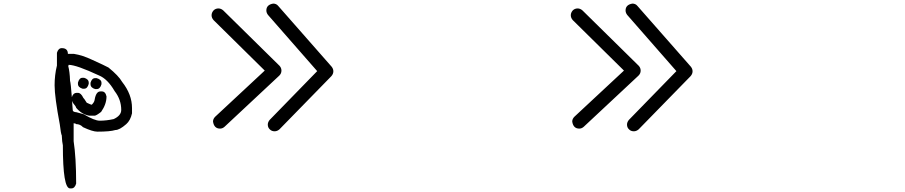

<svg xmlns="http://www.w3.org/2000/svg" viewBox="-20 -773 5040 1069"><path d="M518 -277C531 -277 540 -286 545 -304V-312C545 -324 536 -333 518 -338H510C497 -338 489 -329 484 -312V-304C484 -291 493 -282 510 -277ZM448 -279C461 -279 469 -288 474 -306V-313C474 -326 465 -335 448 -340H440C427 -340 419 -331 414 -313V-306C414 -293 423 -284 440 -279ZM535 -101C516 -101 486 -113 446 -137L406 -148C392 -149 385 -153 385 -160L381 -212C382 -208 384 -204 387 -199C398 -186 404 -177 404 -173C425 -148 449 -134 476 -129H507C513 -129 525 -136 543 -150C563 -179 573 -207 573 -236C569 -255 560 -264 547 -264H539C523 -264 512 -249 507 -218C506 -208 500 -199 491 -190C487 -190 478 -194 463 -201C452 -219 445 -228 444 -228C435 -247 425 -256 414 -256H406C394 -256 385 -248 380 -232C376 -283 373 -314 370 -323C369 -359 365 -386 360 -405C361 -407 362 -409 362 -412C391 -412 447 -392 531 -353C563 -340 592 -311 618 -266C643 -234 655 -199 655 -161C655 -140 641 -123 613 -110C586 -104 560 -101 535 -101ZM377 276C390 276 399 267 404 249C404 150 399 72 390 13V-87C399 -86 403 -84 404 -82C419 -82 432 -76 442 -65C478 -48 505 -40 522 -40C570 -40 603 -43 622 -49C638 -49 658 -60 683 -82C698 -95 709 -115 715 -142V-171C715 -222 697 -270 660 -317C647 -340 621 -367 584 -397C571 -404 540 -419 491 -441C457 -457 424 -468 392 -473H358C358 -494 347 -505 324 -505C311 -505 302 -496 297 -479V-408C288 -372 284 -335 284 -298C284 -254 294 -181 313 -80C317 -44 321 -24 324 -19C325 6 327 24 330 36C330 196 343 276 370 276Z M1205 -57C1214 -57 1222 -60 1230 -67L1535 -352C1543 -360 1547 -369 1547 -380C1547 -389 1544 -398 1537 -406L1223 -715C1215 -722 1206 -726 1196 -726C1185 -726 1176 -722 1169 -715C1162 -707 1158 -698 1158 -688C1158 -678 1162 -669 1169 -661L1454 -380L1178 -123C1170 -115 1166 -106 1166 -96C1170 -70 1183 -57 1205 -57ZM1509 -42C1519 -42 1528 -46 1536 -53L1825 -349C1832 -357 1836 -366 1836 -376C1836 -385 1833 -393 1827 -401L1529 -740C1522 -749 1512 -753 1501 -753C1476 -749 1463 -736 1463 -715C1463 -706 1466 -698 1472 -690L1746 -377L1482 -106C1475 -98 1471 -89 1471 -79C1471 -68 1475 -59 1483 -52C1490 -45 1499 -42 1509 -42Z M3205 -57C3214 -57 3222 -60 3230 -67L3535 -352C3543 -360 3547 -369 3547 -380C3547 -389 3544 -398 3537 -406L3223 -715C3215 -722 3206 -726 3196 -726C3185 -726 3176 -722 3169 -715C3162 -707 3158 -698 3158 -688C3158 -678 3162 -669 3169 -661L3454 -380L3178 -123C3170 -115 3166 -106 3166 -96C3170 -70 3183 -57 3205 -57ZM3509 -42C3519 -42 3528 -46 3536 -53L3825 -349C3832 -357 3836 -366 3836 -376C3836 -385 3833 -393 3827 -401L3529 -740C3522 -749 3512 -753 3501 -753C3476 -749 3463 -736 3463 -715C3463 -706 3466 -698 3472 -690L3746 -377L3482 -106C3475 -98 3471 -89 3471 -79C3471 -68 3475 -59 3483 -52C3490 -45 3499 -42 3509 -42Z"/></svg>

Font: linja lipamanka normal
Style: Regular
Weight: 400
Version: Version 1.000;February 20, 2023;FontCreator 14.0.0.2901 64-b